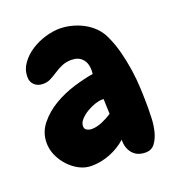

<svg xmlns="http://www.w3.org/2000/svg" viewBox="-100 -798 608 667"><g transform="rotate(-20 204.0 -464.5)"><path d="M387.7 -353.5Q387.7 -338.9 386.7 -314.5Q385.7 -290 379.9 -267.1Q374 -244.1 361.8 -227.5Q349.6 -210.9 327.1 -210.9Q295.9 -210.9 279.3 -231Q262.7 -251 263.7 -281.2Q237.3 -257.8 203.6 -244.6Q169.9 -231.4 134.8 -231.4Q111.3 -231.4 89.8 -242.7Q68.4 -253.9 51.3 -272.5Q34.2 -291 24.4 -313.5Q14.6 -335.9 14.6 -359.4Q14.6 -398.4 39.1 -428.7Q63.5 -459 99.1 -480Q134.8 -501 175.3 -513.2Q215.8 -525.4 247.1 -530.3Q247.1 -534.2 247.6 -537.6Q248 -541 248 -544.9Q248 -570.3 233.9 -585.9Q219.7 -601.6 194.3 -601.6Q173.8 -601.6 158.2 -594.7Q142.6 -587.9 129.4 -579.1Q116.2 -570.3 103 -563.5Q89.8 -556.6 74.2 -556.6Q54.7 -556.6 42.5 -567.9Q30.3 -579.1 30.3 -597.7Q30.3 -625 46.4 -647.5Q62.5 -669.9 86.9 -685.5Q111.3 -701.2 139.6 -709.5Q168 -717.8 192.4 -717.8Q214.8 -717.8 237.3 -711.9Q259.8 -706.1 279.8 -695.3Q299.8 -684.6 315.9 -668.5Q332 -652.3 341.8 -630.9Q356.4 -599.6 365.2 -565.4Q374 -531.2 379.4 -495.1Q384.8 -459 386.2 -422.9Q387.7 -386.7 387.7 -353.5ZM254.9 -379.9 252.9 -435.5H246.1Q235.4 -435.5 219.7 -430.2Q204.1 -424.8 189.5 -416Q174.8 -407.2 164.1 -395.5Q153.3 -383.8 153.3 -371.1Q153.3 -360.4 161.6 -356Q169.9 -351.6 179.7 -351.6Q198.2 -351.6 219.2 -360.8Q240.2 -370.1 254.9 -379.9Z"/></g></svg>

Font: Chewy
Style: Regular
Weight: 400
Version: Version 1.001